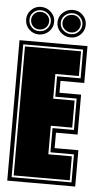

<svg xmlns="http://www.w3.org/2000/svg" viewBox="-53 -771 408 805"><g transform="rotate(5 150.5 -369.0)"><path d="M9 0V-591H295V-436H195V-386H286V-218H195V-153H295V0ZM26 -16H278V-134H179V-236H269V-368H179V-454H278V-575H26ZM34 -24V-567H270V-463H171V-359H261V-245H171V-125H270V-24ZM87 -622Q63 -622 46 -639Q29 -656 29 -681Q29 -704 46 -721Q63 -738 87 -738Q111 -738 129 -721Q147 -704 147 -681Q147 -656 129.5 -639Q112 -622 87 -622ZM222 -621Q197 -621 179 -638Q161 -655 161 -679Q161 -704 179 -720.5Q197 -737 222 -737Q246 -737 263 -720Q280 -703 280 -679Q280 -655 263 -638Q246 -621 222 -621ZM87 -636Q107 -636 120 -649Q133 -662 133 -681Q133 -698 119.5 -711Q106 -724 87 -724Q69 -724 56 -711.5Q43 -699 43 -681Q43 -662 55.5 -649Q68 -636 87 -636ZM222 -635Q240 -635 253 -648Q266 -661 266 -679Q266 -697 253 -710Q240 -723 222 -723Q202 -723 188.5 -710.5Q175 -698 175 -679Q175 -660 189 -647.5Q203 -635 222 -635ZM87 -643Q71 -643 60.5 -654Q50 -665 50 -681Q50 -695 60.5 -706Q71 -717 87 -717Q104 -717 115 -706Q126 -695 126 -681Q126 -665 115 -654Q104 -643 87 -643ZM222 -642Q205 -642 193.5 -653Q182 -664 182 -679Q182 -694 193 -705Q204 -716 222 -716Q238 -716 248.5 -705Q259 -694 259 -679Q259 -664 248 -653Q237 -642 222 -642Z"/></g></svg>

Font: Alumni Sans Collegiate One
Style: Regular
Weight: 400
Designer: Robert E. Leuschke
Foundry: Robert E. Leuschke
Version: Version 1.100